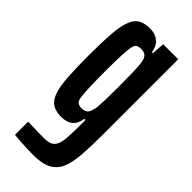

<svg xmlns="http://www.w3.org/2000/svg" viewBox="-234 -560 805 805"><g transform="rotate(45 168.5 -157.0)"><path d="M157 204Q138 204 118.5 203Q99 202 79.5 201Q60 200 43 198V120Q54 120 68.5 120.5Q83 121 100 121.5Q117 122 135 122Q161 122 175 116Q189 110 196.5 94Q204 78 206 48.5Q208 19 208 -29V-55H201Q199 -36 190 -21.5Q181 -7 165.5 0.5Q150 8 126 8Q94 8 74 -5Q54 -18 43.5 -47.5Q33 -77 29.5 -128Q26 -179 26 -254Q26 -335 30 -386.5Q34 -438 45.5 -467Q57 -496 77 -507Q97 -518 128 -518Q145 -518 160.5 -512.5Q176 -507 188 -492.5Q200 -478 204 -453H210L214 -510H303V-66Q303 4 299.5 55Q296 106 282.5 139Q269 172 239 188Q209 204 157 204ZM162 -78Q180 -78 189.5 -87Q199 -96 204 -125Q206 -143 207 -174Q208 -205 208 -248Q208 -304 207 -339Q206 -374 203 -394Q199 -416 189 -423.5Q179 -431 163 -431Q149 -431 140.5 -426Q132 -421 128.5 -404Q125 -387 123.5 -351.5Q122 -316 122 -255Q122 -194 123.5 -158.5Q125 -123 128 -106Q131 -89 139.5 -83.5Q148 -78 162 -78Z"/></g></svg>

Font: Saira UltraCondensed
Style: Bold
Weight: 700
Width: 1
Designer: Hector Gatti with collaboration of the Omnibus-Type team
Foundry: Omnibus-Type
Version: Version 1.101